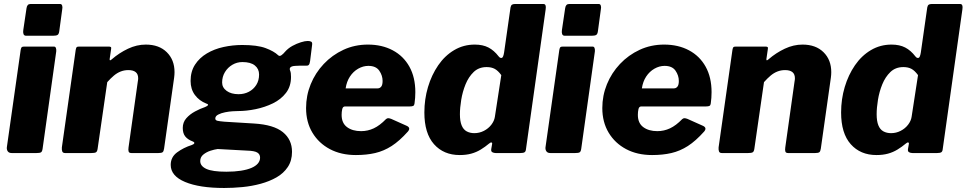

<svg xmlns="http://www.w3.org/2000/svg" viewBox="-20 -762 4813 956"><path d="M192 -21Q190 -7 184 -3.5Q178 0 162 0H38Q25 0 19 -8Q13 -16 14 -28L83 -514Q85 -524 88 -527Q91 -530 100 -530H249Q256 -530 258.5 -522.5Q261 -515 260 -506ZM275 -606Q273 -592 266.5 -588Q260 -584 244 -584H110Q100 -584 97 -592.5Q94 -601 96 -613L112 -721Q115 -742 131 -742H280Q287 -742 289.5 -734Q292 -726 290 -717Z M304 0Q293 0 290 -8Q287 -16 288 -28L357 -514Q359 -524 361.5 -527Q364 -530 373 -530H523Q529 -530 532 -527.5Q535 -525 533 -516L526 -468Q525 -456 537 -467Q574 -499 617.5 -519.5Q661 -540 706 -540Q772 -540 810.5 -502Q849 -464 849 -403Q849 -396 848.5 -389.5Q848 -383 847 -375L797 -22Q795 -8 789.5 -4Q784 0 769 0H634Q623 0 620.5 -7.5Q618 -15 620 -28L666 -355Q667 -360 667.5 -364.5Q668 -369 668 -372Q668 -393 655.5 -403Q643 -413 619 -413Q599 -413 581 -406Q563 -399 547 -385.5Q531 -372 514 -353L466 -21Q464 -7 457.5 -3.5Q451 0 435 0H304Z M1096 174Q973 174 901.5 144Q830 114 830 59Q830 20 862 -3.5Q894 -27 935 -40Q946 -44 947.5 -49Q949 -54 939 -58Q915 -67 902.5 -82.5Q890 -98 890 -125Q890 -153 907.5 -173Q925 -193 951 -207Q977 -221 1001 -229Q1013 -234 1015.5 -238.5Q1018 -243 1008 -246Q972 -260 950.5 -289Q929 -318 929 -359Q929 -406 951 -440Q973 -474 1010 -496Q1047 -518 1093 -528Q1139 -538 1186 -538Q1261 -538 1302.5 -522.5Q1344 -507 1365 -487Q1372 -480 1382 -487.5Q1392 -495 1399 -504Q1415 -522 1436 -533.5Q1457 -545 1478 -551.5Q1499 -558 1512 -558Q1523 -558 1529.5 -554.5Q1536 -551 1534 -538L1524 -458Q1522 -443 1517 -438.5Q1512 -434 1503 -435Q1489 -435 1473 -435Q1457 -435 1450 -434Q1415 -432 1425 -409Q1427 -405 1428 -397Q1429 -389 1429 -379Q1429 -332 1404 -299.5Q1379 -267 1339 -247.5Q1299 -228 1253 -218.5Q1207 -209 1164 -209Q1157 -209 1139 -208Q1121 -207 1101 -203Q1081 -199 1066.5 -191.5Q1052 -184 1052 -172Q1052 -163 1063 -160.5Q1074 -158 1098 -156L1245 -147Q1343 -141 1388.5 -104Q1434 -67 1434 -6Q1434 38 1413 69.5Q1392 101 1357 121Q1322 141 1278 153Q1234 165 1187 169.5Q1140 174 1096 174ZM1107 93Q1148 93 1179.5 88Q1211 83 1232 74Q1253 65 1264 52Q1275 39 1275 23Q1275 6 1261 -2.5Q1247 -11 1211 -12L1064 -20Q1048 -18 1028 -11.5Q1008 -5 992.5 7.5Q977 20 977 40Q977 65 1007.5 79Q1038 93 1107 93ZM1168 -293Q1196 -293 1219 -305Q1242 -317 1256 -339Q1270 -361 1270 -391Q1270 -419 1249 -436Q1228 -453 1187 -453Q1160 -453 1137 -439.5Q1114 -426 1100 -403Q1086 -380 1086 -351Q1086 -326 1108.5 -309.5Q1131 -293 1168 -293Z M1752 10Q1678 10 1622.5 -19.5Q1567 -49 1535.5 -101.5Q1504 -154 1504 -224Q1504 -286 1527 -342.5Q1550 -399 1592 -443.5Q1634 -488 1690 -514Q1746 -540 1812 -540Q1882 -540 1935.5 -511.5Q1989 -483 2018.5 -430Q2048 -377 2048 -303Q2048 -289 2047 -275Q2046 -261 2044 -247Q2043 -238 2038 -235Q2033 -232 2020 -232H1698Q1687 -232 1684 -218.5Q1681 -205 1681 -190Q1681 -149 1708 -129Q1735 -109 1778 -109Q1811 -109 1841 -123Q1871 -137 1902 -169Q1908 -174 1914 -173.5Q1920 -173 1928 -170L2004 -136Q2027 -126 2011 -107Q1969 -60 1930 -35Q1891 -10 1848 0Q1805 10 1752 10ZM1861 -322Q1871 -322 1878 -330.5Q1885 -339 1885 -359Q1885 -386 1868.5 -410Q1852 -434 1814 -434Q1788 -434 1763.5 -420Q1739 -406 1722.5 -381Q1706 -356 1701 -322Z M2448 0Q2439 0 2431.5 -4Q2424 -8 2426 -20L2430 -43Q2432 -51 2427.5 -52.5Q2423 -54 2415 -47Q2396 -31 2374 -17.5Q2352 -4 2326.5 3Q2301 10 2269 10Q2189 10 2141 -44Q2093 -98 2093 -202Q2093 -268 2111 -328.5Q2129 -389 2162 -437Q2195 -485 2241.5 -512.5Q2288 -540 2344 -540Q2384 -540 2412 -525.5Q2440 -511 2463 -481Q2470 -472 2478 -473.5Q2486 -475 2490 -501L2522 -725Q2524 -735 2529 -738.5Q2534 -742 2543 -742H2686Q2701 -742 2697 -716L2599 -20Q2598 -8 2592 -4Q2586 0 2571 0ZM2476 -388Q2460 -410 2443.5 -419Q2427 -428 2403 -428Q2364 -428 2338.5 -403.5Q2313 -379 2298 -342Q2283 -305 2276.5 -265Q2270 -225 2270 -193Q2270 -159 2278.5 -138Q2287 -117 2303.5 -108Q2320 -99 2342 -99Q2367 -99 2389.5 -110.5Q2412 -122 2426.5 -141Q2441 -160 2444 -180Z M2874 -21Q2872 -7 2866 -3.5Q2860 0 2844 0H2720Q2707 0 2701 -8Q2695 -16 2696 -28L2765 -514Q2767 -524 2770 -527Q2773 -530 2782 -530H2931Q2938 -530 2940.5 -522.5Q2943 -515 2942 -506ZM2957 -606Q2955 -592 2948.5 -588Q2942 -584 2926 -584H2792Q2782 -584 2779 -592.5Q2776 -601 2778 -613L2794 -721Q2797 -742 2813 -742H2962Q2969 -742 2971.5 -734Q2974 -726 2972 -717Z M3227 10Q3153 10 3097.5 -19.5Q3042 -49 3010.5 -101.5Q2979 -154 2979 -224Q2979 -286 3002 -342.5Q3025 -399 3067 -443.5Q3109 -488 3165 -514Q3221 -540 3287 -540Q3357 -540 3410.5 -511.5Q3464 -483 3493.5 -430Q3523 -377 3523 -303Q3523 -289 3522 -275Q3521 -261 3519 -247Q3518 -238 3513 -235Q3508 -232 3495 -232H3173Q3162 -232 3159 -218.5Q3156 -205 3156 -190Q3156 -149 3183 -129Q3210 -109 3253 -109Q3286 -109 3316 -123Q3346 -137 3377 -169Q3383 -174 3389 -173.5Q3395 -173 3403 -170L3479 -136Q3502 -126 3486 -107Q3444 -60 3405 -35Q3366 -10 3323 0Q3280 10 3227 10ZM3336 -322Q3346 -322 3353 -330.5Q3360 -339 3360 -359Q3360 -386 3343.5 -410Q3327 -434 3289 -434Q3263 -434 3238.5 -420Q3214 -406 3197.5 -381Q3181 -356 3176 -322Z M3574 0Q3563 0 3560 -8Q3557 -16 3558 -28L3627 -514Q3629 -524 3631.5 -527Q3634 -530 3643 -530H3793Q3799 -530 3802 -527.5Q3805 -525 3803 -516L3796 -468Q3795 -456 3807 -467Q3844 -499 3887.5 -519.5Q3931 -540 3976 -540Q4042 -540 4080.5 -502Q4119 -464 4119 -403Q4119 -396 4118.5 -389.5Q4118 -383 4117 -375L4067 -22Q4065 -8 4059.5 -4Q4054 0 4039 0H3904Q3893 0 3890.5 -7.5Q3888 -15 3890 -28L3936 -355Q3937 -360 3937.5 -364.5Q3938 -369 3938 -372Q3938 -393 3925.5 -403Q3913 -413 3889 -413Q3869 -413 3851 -406Q3833 -399 3817 -385.5Q3801 -372 3784 -353L3736 -21Q3734 -7 3727.5 -3.5Q3721 0 3705 0H3574Z M4523 0Q4514 0 4506.5 -4Q4499 -8 4501 -20L4505 -43Q4507 -51 4502.5 -52.5Q4498 -54 4490 -47Q4471 -31 4449 -17.5Q4427 -4 4401.5 3Q4376 10 4344 10Q4264 10 4216 -44Q4168 -98 4168 -202Q4168 -268 4186 -328.5Q4204 -389 4237 -437Q4270 -485 4316.5 -512.5Q4363 -540 4419 -540Q4459 -540 4487 -525.5Q4515 -511 4538 -481Q4545 -472 4553 -473.5Q4561 -475 4565 -501L4597 -725Q4599 -735 4604 -738.5Q4609 -742 4618 -742H4761Q4776 -742 4772 -716L4674 -20Q4673 -8 4667 -4Q4661 0 4646 0ZM4551 -388Q4535 -410 4518.5 -419Q4502 -428 4478 -428Q4439 -428 4413.5 -403.5Q4388 -379 4373 -342Q4358 -305 4351.5 -265Q4345 -225 4345 -193Q4345 -159 4353.5 -138Q4362 -117 4378.5 -108Q4395 -99 4417 -99Q4442 -99 4464.5 -110.5Q4487 -122 4501.5 -141Q4516 -160 4519 -180Z"/></svg>

Font: Libre Franklin Thin ExtraBold
Style: Italic
Weight: 800
Italic angle: -8°
Version: Version 2.000